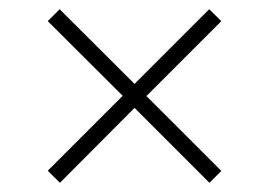

<svg xmlns="http://www.w3.org/2000/svg" viewBox="-20 -524 587 418"><path d="M436 -126 272.9 -289.1 110.4 -126 84 -152.3 247.1 -315.4 84 -478 109.9 -503.9 272.9 -341.3 435.5 -503.9 461.9 -478 298.8 -314.9 461.9 -151.9Z"/></svg>

Font: HK Grotesk Light Legacy
Style: Regular
Weight: 300
Designer: Alfredo Marco Pradil
Foundry: Hanken Design Co.
Version: Version 2.022;PS 002.022;hotconv 1.0.88;makeotf.lib2.5.64775